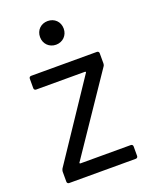

<svg xmlns="http://www.w3.org/2000/svg" viewBox="-135 -782 667 854"><g transform="rotate(-20 198.5 -355.0)"><path d="M198 -598C230 -598 254 -622 254 -654C254 -687 230 -710 198 -710C166 -710 142 -687 142 -654C142 -622 166 -598 198 -598ZM42 0H357C363 0 367 -4 367 -10V-55C367 -61 363 -65 357 -65H119C116 -65 114 -68 116 -70L363 -435C366 -439 367 -444 367 -448V-496C367 -502 363 -506 357 -506H46C40 -506 36 -502 36 -496V-451C36 -445 40 -441 46 -441H277C280 -441 282 -438 280 -436L36 -71C34 -67 32 -62 32 -58V-10C32 -4 36 0 42 0Z"/></g></svg>

Font: Barlow Semi Condensed
Style: Regular
Weight: 400
Width: 4
Designer: Jeremy Tribby
Foundry: Tribby Type
Version: Version 1.422;hotconv 1.0.109;makeotfexe 2.5.65596